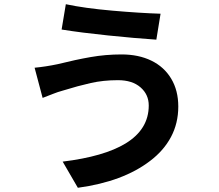

<svg xmlns="http://www.w3.org/2000/svg" viewBox="-20 -827 1040 910"><path d="M539 -447Q470 -447 410 -433.5Q350 -420 279 -398Q253 -391 231 -382Q183 -363 182 -363L144 -506Q197 -511 254 -523Q338 -544 409.5 -556.5Q481 -569 556 -569Q637 -569 697.5 -539.5Q758 -510 791.5 -454Q825 -398 825 -322Q825 -243 790.5 -178Q756 -113 691 -64Q563 34 349 63L277 -61Q473 -85 575 -147Q685 -214 685 -327Q685 -379 646 -413Q607 -447 539 -447ZM741 -762 721 -639Q618 -646 492 -659Q366 -672 272 -687L292 -807Q381 -788 512.5 -776.5Q644 -765 741 -762Z"/></svg>

Font: Merged Yaku Han JP
Style: Bold
Weight: 700
Designer: Ryoko NISHIZUKA 西塚涼子 (kana, bopomofo & ideographs); Paul D. Hunt (Latin, Greek & Cyrillic); Sandoll Communications 산돌커뮤니
Foundry: Adobe
Version: Version 2.004